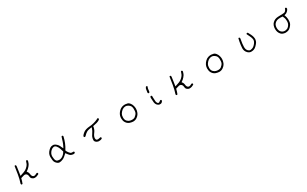

<svg xmlns="http://www.w3.org/2000/svg" viewBox="390 -2691 7719 4830"><g transform="rotate(-30 4250.0 -275.5)"><path d="M639.6 14.6Q670.4 14.6 699.2 5.4Q728 -3.9 757.3 -21L764.6 -35.2Q765.1 -38.6 765.1 -41.5Q765.1 -51.8 759.3 -59.6L744.6 -66.4Q724.6 -64.5 707 -53.2Q683.1 -38.1 654.3 -35.6Q651.9 -35.6 649.4 -35.6Q620.1 -35.6 600.8 -62Q581.5 -88.4 579.6 -133.3Q577.6 -169.9 545.4 -211.4L536.1 -223.1L548.8 -231Q596.7 -260.3 634.8 -305.7Q672.9 -351.1 682.1 -378.9Q691.4 -406.7 701.2 -437.5Q701.7 -441.4 701.7 -445.3Q701.7 -456.1 695.3 -465.3L681.2 -472.2Q679.7 -472.7 676.5 -472.7Q673.3 -472.7 668.7 -471.4Q664.1 -470.2 659.7 -466.8Q649.9 -448.2 644.5 -426.8Q638.2 -400.4 621.6 -371.6Q605 -342.3 563.5 -304.7Q521 -266.6 470.2 -249L350.1 -208Q360.8 -286.1 370.6 -342.8Q380.4 -399.4 386.2 -456.1Q387.7 -463.9 387.7 -469.7Q387.7 -485.8 380.4 -498.5L366.7 -505.4Q365.7 -505.9 364.7 -505.9Q353.5 -505.9 345.2 -499.5Q328.1 -383.3 309.1 -267.6Q289.6 -148.9 251.5 -34.7Q251 -32.7 251 -31.2Q251 -19.5 256.8 -10.3L272 -3.4Q273.4 -2.9 274.4 -2.9Q285.6 -2.9 293 -8.3Q307.1 -39.1 316.4 -72.3L337.9 -149.9Q387.7 -166 429.2 -176.8Q442.9 -180.2 455.1 -180.2Q486.3 -180.2 506.8 -157.2Q533.7 -127.4 534.7 -79.1Q535.6 -41 565.9 -14.2Q596.2 12.7 628.4 14.2Q634.3 14.6 639.6 14.6Z M1790.5 -69.3 1760.7 -69.8Q1743.7 -71.3 1734.9 -75.7Q1718.8 -84.5 1689 -121.6Q1659.2 -158.7 1648.4 -192.4L1646.5 -198.2L1649.9 -203.6Q1698.2 -278.3 1730.5 -359.4Q1762.7 -439.9 1781.7 -524.4Q1782.2 -526.9 1782.2 -528.8Q1782.2 -530.8 1782 -533.2Q1781.7 -535.6 1781.2 -538.6Q1779.8 -544.9 1776.4 -550.3L1761.2 -557.1Q1760.3 -557.6 1758.1 -557.6Q1755.9 -557.6 1752.4 -556.6Q1745.6 -555.7 1739.3 -550.8Q1719.7 -485.4 1697.5 -419.2Q1675.3 -353 1641.6 -291.5L1629.4 -269.5Q1606.4 -315.4 1598.9 -332.3Q1591.3 -349.1 1586.4 -359.9Q1573.7 -389.6 1534.4 -426.5Q1495.1 -463.4 1461.9 -468.3Q1449.7 -470.2 1437.5 -470.2Q1414.6 -470.2 1391.1 -463.9Q1355 -453.6 1315.4 -414.3Q1275.9 -375 1256.8 -335.7Q1237.8 -296.4 1236.8 -248.5Q1236.8 -242.7 1236.8 -236.3Q1236.8 -192.9 1242.7 -148.4Q1249 -100.1 1272.5 -71.8Q1296.9 -42 1319.1 -27.3Q1341.3 -12.7 1367.2 -9.3Q1416.5 -9.3 1472.2 -33.7Q1530.3 -59.1 1599.1 -129.4L1609.9 -140.6L1619.1 -127.4Q1653.8 -78.1 1679.2 -52.7Q1696.8 -35.2 1708.5 -30.3Q1740.7 -17.1 1772 -14.2Q1776.4 -13.7 1783 -13.7Q1789.6 -13.7 1799.6 -15.9Q1809.6 -18.1 1819.8 -24.4L1826.7 -39.6Q1827.1 -41 1827.1 -43.2Q1827.1 -45.4 1826.7 -48.8Q1825.7 -56.2 1821.3 -63L1807.6 -69.8Q1796.4 -69.3 1790.5 -69.3ZM1460 -81.1H1460.4Q1460 -81.1 1460 -81.1ZM1428.2 -70.8Q1415.5 -68.8 1404.5 -68.8Q1393.6 -68.8 1385.7 -69.3Q1335.9 -72.3 1315.4 -99.6Q1296.9 -124.5 1292.5 -156.2Q1288.6 -185.1 1285.6 -224.6Q1285.2 -230.5 1285.2 -236.8Q1285.2 -272.9 1301.8 -309.1Q1320.3 -348.6 1353.8 -380.1Q1387.2 -411.6 1427.7 -419.9Q1436 -421.9 1443.8 -421.9Q1479.5 -421.9 1507.3 -387.2Q1538.1 -349.1 1554.2 -304.9Q1570.3 -260.7 1587.4 -202.6Q1575.2 -180.2 1563 -164.1Q1518.1 -105.5 1460 -81.1Q1446.3 -73.7 1428.2 -70.8Z M2386.2 -69.3Q2386.2 -61 2387.2 -54.2Q2390.1 -31.7 2415.3 -8.5Q2440.4 14.6 2482.9 22Q2491.7 22.5 2500 22.5Q2522 22.5 2542 19Q2566.4 15.1 2588.4 1L2595.2 -13.2Q2595.7 -14.6 2595.7 -15.6Q2595.7 -27.8 2589.8 -36.6L2576.2 -43.9Q2550.8 -42 2529.8 -34.7Q2515.1 -29.8 2500.7 -29.8Q2486.3 -29.8 2472.2 -34.2Q2462.9 -37.1 2456.1 -43.9Q2441.9 -58.1 2441.9 -88.9Q2441.9 -95.7 2442.4 -103.5Q2447.3 -154.3 2500.5 -223.6Q2548.8 -287.6 2558.1 -367.7L2559.6 -377.4Q2623 -388.7 2674.3 -403.3Q2722.2 -417 2764.2 -445.3L2772.9 -463.4Q2773.4 -464.8 2773.4 -468.3Q2773.4 -471.7 2772 -476.8Q2770.5 -481.9 2767.6 -486.8L2753.4 -493.7Q2752 -494.1 2751 -494.1Q2739.7 -494.1 2731.9 -488.8L2729.5 -483.4L2725.6 -481.4Q2607.9 -425.3 2477.5 -416.5Q2353.5 -408.2 2290 -357.9Q2247.6 -324.2 2229.5 -298.3Q2221.2 -285.6 2218.3 -275.9Q2217.8 -273.9 2217.8 -272.5Q2217.8 -261.2 2223.1 -253.4L2237.8 -246.6Q2239.3 -246.1 2240.2 -246.1Q2253.4 -246.1 2262.7 -252.9Q2322.3 -314.9 2363.8 -337.4Q2377 -344.7 2388.7 -348.4Q2400.4 -352.1 2412.8 -355.5Q2425.3 -358.9 2438 -361.3Q2463.9 -366.7 2491.7 -369.6L2511.2 -371.6L2505.9 -352.5Q2485.8 -284.2 2442.4 -224.6Q2401.9 -169.4 2392.6 -124.5Q2386.2 -91.3 2386.2 -69.3Z M3571.8 -47.4Q3543 -26.4 3493.2 -26.4Q3461.4 -26.4 3429.7 -34.2Q3388.7 -43.9 3355.5 -78.1Q3322.3 -112.3 3317.9 -162.1Q3316.9 -176.3 3316.9 -189.9Q3316.9 -221.2 3323.2 -248Q3332.5 -288.6 3371.3 -332.5Q3410.2 -376.5 3450.7 -391.1Q3482.4 -402.8 3510.3 -402.8Q3535.6 -402.8 3559.6 -392.6Q3577.1 -385.3 3592.8 -374Q3608.4 -362.8 3618.7 -352.5Q3637.7 -334 3646 -312.5Q3658.7 -280.8 3658.7 -247.1Q3658.7 -213.4 3656.7 -183.6Q3654.8 -153.8 3644 -130.1Q3633.3 -106.4 3612.3 -85.4Q3591.3 -64.5 3571.8 -47.4ZM3711.4 -221.7Q3711.4 -261.2 3700.2 -304.2Q3686 -357.9 3654.8 -395Q3624.5 -430.7 3601.6 -437.5Q3576.7 -444.8 3532.7 -449.7Q3522.9 -450.7 3515.6 -450.7Q3493.7 -450.7 3475.8 -447.5Q3458 -444.3 3441.4 -439.5Q3392.6 -424.8 3354 -387.7Q3314.5 -350.6 3291.5 -306.6Q3269 -263.2 3266.1 -212.9Q3265.6 -203.1 3265.6 -193.8Q3265.6 -127.4 3291 -81.1Q3306.2 -54.2 3327.1 -32.7Q3355 -4.9 3392.1 8.3Q3437 23.9 3487.8 27.8Q3527.8 27.8 3562 15.1Q3602.5 -0.5 3641.1 -39.6Q3670.9 -69.3 3687.5 -107.9Q3711.4 -163.1 3711.4 -221.7Z M4186.5 -396Q4196.3 -397 4205.1 -402.3Q4213.9 -413.6 4215.3 -429.7Q4219.2 -479.5 4224.6 -505.4Q4230 -531.2 4242.7 -553.7L4239.3 -566.9Q4229.5 -577.1 4218.8 -579.1L4204.6 -574.7Q4178.2 -546.4 4174.3 -507.8Q4169.4 -464.4 4162.1 -422.4L4166 -407.7Q4175.3 -397 4186.5 -396ZM4168.5 -264.2Q4168.5 -258.3 4169.4 -252V-251Q4169.4 -193.4 4176.3 -138.2Q4183.1 -81.1 4219.7 -44.4Q4247.6 -17.1 4283.2 -12.2Q4326.7 -12.2 4340.3 -22.9Q4356 -35.2 4368.7 -52.7L4376.5 -68.8Q4377 -70.3 4377 -71.3Q4377 -83.5 4371.1 -92.3L4356.9 -99.1Q4355.5 -99.6 4354.5 -99.6Q4342.3 -99.6 4334.5 -92.8Q4321.3 -79.1 4299.3 -66.9Q4289.6 -61.5 4279.8 -61.5Q4260.3 -61.5 4247.1 -81.5Q4231.4 -105.5 4227.3 -132.8Q4223.1 -160.2 4221.2 -253.9Q4222.7 -263.7 4222.7 -268.1Q4222.7 -280.8 4220.7 -288.8Q4218.8 -296.9 4215.3 -303.2L4201.7 -310.1Q4200.7 -310.5 4197.3 -310.5Q4193.8 -310.5 4188.7 -308.8Q4183.6 -307.1 4178.2 -303.2Q4168.5 -285.2 4168.5 -264.2Z M5139.6 14.6Q5170.4 14.6 5199.2 5.4Q5228 -3.9 5257.3 -21L5264.6 -35.2Q5265.1 -38.6 5265.1 -41.5Q5265.1 -51.8 5259.3 -59.6L5244.6 -66.4Q5224.6 -64.5 5207 -53.2Q5183.1 -38.1 5154.3 -35.6Q5151.9 -35.6 5149.4 -35.6Q5120.1 -35.6 5100.8 -62Q5081.5 -88.4 5079.6 -133.3Q5077.6 -169.9 5045.4 -211.4L5036.1 -223.1L5048.8 -231Q5096.7 -260.3 5134.8 -305.7Q5172.9 -351.1 5182.1 -378.9Q5191.4 -406.7 5201.2 -437.5Q5201.7 -441.4 5201.7 -445.3Q5201.7 -456.1 5195.3 -465.3L5181.2 -472.2Q5179.7 -472.7 5176.5 -472.7Q5173.3 -472.7 5168.7 -471.4Q5164.1 -470.2 5159.7 -466.8Q5149.9 -448.2 5144.5 -426.8Q5138.2 -400.4 5121.6 -371.6Q5105 -342.3 5063.5 -304.7Q5021 -266.6 4970.2 -249L4850.1 -208Q4860.8 -286.1 4870.6 -342.8Q4880.4 -399.4 4886.2 -456.1Q4887.7 -463.9 4887.7 -469.7Q4887.7 -485.8 4880.4 -498.5L4866.7 -505.4Q4865.7 -505.9 4864.7 -505.9Q4853.5 -505.9 4845.2 -499.5Q4828.1 -383.3 4809.1 -267.6Q4789.6 -148.9 4751.5 -34.7Q4751 -32.7 4751 -31.2Q4751 -19.5 4756.8 -10.3L4772 -3.4Q4773.4 -2.9 4774.4 -2.9Q4785.6 -2.9 4793 -8.3Q4807.1 -39.1 4816.4 -72.3L4837.9 -149.9Q4887.7 -166 4929.2 -176.8Q4942.9 -180.2 4955.1 -180.2Q4986.3 -180.2 5006.8 -157.2Q5033.7 -127.4 5034.7 -79.1Q5035.6 -41 5065.9 -14.2Q5096.2 12.7 5128.4 14.2Q5134.3 14.6 5139.6 14.6Z M6071.8 -47.4Q6043 -26.4 5993.2 -26.4Q5961.4 -26.4 5929.7 -34.2Q5888.7 -43.9 5855.5 -78.1Q5822.3 -112.3 5817.9 -162.1Q5816.9 -176.3 5816.9 -189.9Q5816.9 -221.2 5823.2 -248Q5832.5 -288.6 5871.3 -332.5Q5910.2 -376.5 5950.7 -391.1Q5982.4 -402.8 6010.3 -402.8Q6035.6 -402.8 6059.6 -392.6Q6077.1 -385.3 6092.8 -374Q6108.4 -362.8 6118.7 -352.5Q6137.7 -334 6146 -312.5Q6158.7 -280.8 6158.7 -247.1Q6158.7 -213.4 6156.7 -183.6Q6154.8 -153.8 6144 -130.1Q6133.3 -106.4 6112.3 -85.4Q6091.3 -64.5 6071.8 -47.4ZM6211.4 -221.7Q6211.4 -261.2 6200.2 -304.2Q6186 -357.9 6154.8 -395Q6124.5 -430.7 6101.6 -437.5Q6076.7 -444.8 6032.7 -449.7Q6022.9 -450.7 6015.6 -450.7Q5993.7 -450.7 5975.8 -447.5Q5958 -444.3 5941.4 -439.5Q5892.6 -424.8 5854 -387.7Q5814.5 -350.6 5791.5 -306.6Q5769 -263.2 5766.1 -212.9Q5765.6 -203.1 5765.6 -193.8Q5765.6 -127.4 5791 -81.1Q5806.2 -54.2 5827.1 -32.7Q5855 -4.9 5892.1 8.3Q5937 23.9 5987.8 27.8Q6027.8 27.8 6062 15.1Q6102.5 -0.5 6141.1 -39.6Q6170.9 -69.3 6187.5 -107.9Q6211.4 -163.1 6211.4 -221.7Z M6785.6 -198.2Q6785.6 -157.2 6797.4 -124Q6813 -81.5 6847.2 -49.8Q6879.9 -18.6 6920.4 -11.2Q6931.6 -10.3 6941.9 -10.3Q6979.5 -10.3 7012.7 -20.5Q7054.7 -33.2 7095.2 -73.7Q7137.2 -115.7 7156.5 -146.7Q7175.8 -177.7 7181.6 -216.8Q7184.1 -231.9 7184.1 -247.1Q7184.1 -271.5 7178.2 -296.9Q7168 -338.4 7147.5 -381.6Q7127 -424.8 7103 -465.3L7089.4 -472.2Q7087.9 -472.7 7084.5 -472.7Q7081.1 -472.7 7075.4 -471.2Q7069.8 -469.7 7064.9 -465.8Q7059.6 -459 7057.6 -450.2Q7076.2 -409.2 7097.4 -368.7Q7118.7 -328.1 7130.9 -280.8Q7135.7 -262.7 7135.7 -245.1Q7135.7 -214.4 7121.1 -187Q7099.1 -146 7070.3 -117.7Q7044.9 -92.3 7021.2 -78.9Q6997.6 -65.4 6957 -59.1Q6950.2 -58.1 6943.4 -58.1Q6906.7 -58.1 6877 -90.3Q6843.8 -126.5 6840.3 -183.6Q6839.8 -197.3 6839.8 -211.4Q6839.8 -253.9 6846.2 -301.8Q6855 -364.3 6866.7 -426.8Q6867.7 -432.1 6867.7 -437.5Q6867.7 -452.6 6860.8 -463.4L6847.2 -470.2Q6845.7 -470.7 6843.8 -470.7Q6841.8 -470.7 6838.4 -470.2Q6832.5 -469.2 6827.1 -465.8Q6804.7 -378.4 6793 -283.7Q6785.6 -225.6 6785.6 -198.2Z M7920.4 -43Q7905.8 -43.9 7891.6 -48.3Q7859.9 -58.6 7835.9 -82.5Q7796.9 -122.1 7792.5 -194.3Q7792 -201.2 7792 -207.5Q7792 -237.3 7799.8 -267.1Q7809.6 -304.7 7835 -330.1Q7867.7 -362.8 7903.3 -374.5Q7939.9 -386.2 8000.5 -386.2Q8028.3 -386.2 8064.5 -382.3Q8079.6 -349.6 8088.9 -323Q8098.1 -296.4 8100.1 -265.6Q8101.6 -245.6 8101.6 -230.7Q8101.6 -215.8 8101.1 -205.6Q8100.1 -173.3 8082 -136.7Q8064.5 -100.1 8022 -65.9Q8004.4 -56.6 7987.5 -51.3Q7970.7 -45.9 7956.8 -43.9Q7942.9 -42 7934.8 -42Q7926.8 -42 7920.4 -43ZM8073.2 -438H8038.6Q7997.6 -438 7955.6 -435.1Q7904.8 -431.2 7871.6 -416.5Q7838.4 -401.9 7805.2 -372.1Q7772.9 -343.3 7757.3 -298.8Q7741.7 -254.4 7741.7 -207Q7741.7 -101.6 7803.2 -40Q7826.2 -17.1 7852.1 -7.3Q7884.8 4.4 7919.4 8.3Q7964.4 8.3 8003.4 -2.9Q8041 -13.7 8079.1 -53.2Q8117.2 -92.8 8131.8 -123Q8146.5 -152.8 8149.4 -192.4Q8151.4 -216.3 8151.4 -234.4Q8151.4 -252.4 8150.4 -267.1Q8147.9 -297.4 8141.6 -321.8Q8134.8 -346.7 8125.5 -373.5L8120.1 -388.7L8135.7 -391.1Q8180.2 -397.9 8215.3 -432.1Q8250.5 -466.3 8259.8 -494.1Q8260.3 -499 8260.3 -503.9Q8260.3 -519 8253.4 -529.8L8239.7 -536.6Q8238.3 -537.1 8235.1 -537.1Q8231.9 -537.1 8227.1 -535.9Q8222.2 -534.7 8217.3 -531.7Q8209 -502.9 8191.4 -478.5Q8186.5 -471.7 8179.2 -464.6Q8171.9 -457.5 8161.6 -451.7Q8151.4 -445.8 8139.6 -443.4Q8115.7 -438 8073.2 -438Z"/></g></svg>

Font: NaikaiFont
Style: ExtraLight
Weight: 200
Version: Version 1.89